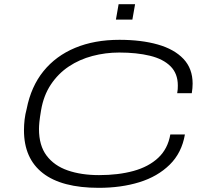

<svg xmlns="http://www.w3.org/2000/svg" viewBox="-20 -889 995 921"><path d="M454 12Q276 12 185.5 -58.5Q95 -129 95 -264Q95 -290 98 -315.5Q101 -341 108 -367Q129 -474 188.5 -547.5Q248 -621 340.5 -659.5Q433 -698 553 -698Q658 -698 737 -675.5Q816 -653 860 -606.5Q904 -560 904 -488Q904 -478 903 -466Q902 -454 900 -442H830Q832 -452 832.5 -461Q833 -470 833 -479Q833 -536 798 -571Q763 -606 699.5 -621.5Q636 -637 552 -637Q486 -637 423.5 -620.5Q361 -604 310 -570Q259 -536 224 -483.5Q189 -431 177 -360Q174 -342 172 -328.5Q170 -315 169 -304.5Q168 -294 167.5 -286Q167 -278 167 -270Q167 -191 203.5 -142.5Q240 -94 305 -71.5Q370 -49 455 -49Q548 -49 620.5 -69Q693 -89 739 -132Q785 -175 797 -244H867Q852 -156 794 -99Q736 -42 648.5 -15Q561 12 454 12ZM536 -795 549 -869H628L615 -795Z"/></svg>

Font: Archivo Expanded ExtraLight
Style: Italic
Weight: 250
Width: 7
Italic angle: -10°
Designer: Hector Gatti
Foundry: Omnibus-Type
Version: Version 2.001